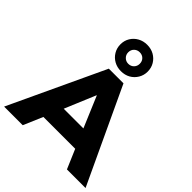

<svg xmlns="http://www.w3.org/2000/svg" viewBox="-290 -1178 1342 1342"><g transform="rotate(45 381.5 -506.5)"><path d="M-21 0 309 -705H454L784 0H600L517 -194L587 -143H175L246 -194L163 0ZM380 -513 264 -236 236 -284H527L499 -236L382 -513ZM381 -752Q343 -752 312.5 -769Q282 -786 264 -816Q246 -846 246 -883Q246 -920 264 -949.5Q282 -979 312.5 -996Q343 -1013 381 -1013Q420 -1013 450 -996Q480 -979 498 -949.5Q516 -920 516 -882Q516 -846 498 -816Q480 -786 450 -769Q420 -752 381 -752ZM381 -825Q406 -825 422 -841.5Q438 -858 438 -882Q438 -907 422 -923Q406 -939 381 -939Q357 -939 340.5 -923Q324 -907 324 -882Q324 -858 340.5 -841.5Q357 -825 381 -825Z"/></g></svg>

Font: Nunito Sans 12pt ExtraLight Black
Style: Regular
Weight: 900
Version: Version 3.101;gftools[0.9.27]